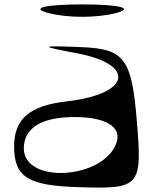

<svg xmlns="http://www.w3.org/2000/svg" viewBox="-20 -849 703 871"><path d="M44 -185C44 -46 106 -7 335 0C618 9 626 0 600 -309C577 -583 543 -627 353 -635C159 -643 155 -640 326 -608C600 -557 573 -422 282 -389C114 -370 44 -309 44 -185ZM88 -176C88 -268 168 -318 318 -318C459 -318 532 -274 509 -203C453 -35 88 -12 88 -176ZM199 -790C287 -767 419 -767 507 -790C591 -812 521 -829 353 -829C185 -829 115 -812 199 -790Z"/></svg>

Font: Venom Sans
Style: Regular
Weight: 400
Version: Version 1.001